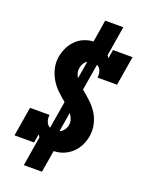

<svg xmlns="http://www.w3.org/2000/svg" viewBox="-173 -925 846 1115"><g transform="rotate(20 250.0 -368.0)"><path d="M120 107 150 -75Q148 -79 145 -83Q142 -87 140 -91L131 -37H10L40 -218H161Q159 -207 160 -197Q161 -187 164.5 -177.5Q168 -168 174 -160.5Q180 -153 189 -149L217 -318Q190 -340 165.5 -363.5Q141 -387 123.5 -416.5Q106 -446 97.5 -481Q89 -516 95 -553Q100 -582 113 -610Q126 -638 148 -660Q170 -682 198 -693.5Q226 -705 255 -706L277 -843H389L359 -660Q361 -656 364 -652Q367 -648 369 -644L378 -698H499L469 -517H348Q350 -528 349 -538Q348 -548 345 -557.5Q342 -567 335.5 -574.5Q329 -582 320 -586L293 -423Q321 -400 347 -376Q373 -352 392 -322.5Q411 -293 419.5 -256.5Q428 -220 422 -182Q417 -153 403.5 -124.5Q390 -96 366.5 -74Q343 -52 313.5 -40.5Q284 -29 255 -29L232 107ZM243 -475 261 -583Q248 -575 240 -561.5Q232 -548 230 -534Q227 -518 231 -502.5Q235 -487 243 -475ZM247 -149Q264 -156 274.5 -171Q285 -186 287 -201Q290 -220 284 -237.5Q278 -255 267 -269Z"/></g></svg>

Font: Iosevka Curly Slab Heavy
Style: Italic
Weight: 900
Italic angle: -9°
Monospace: yes
Designer: Belleve Invis
Foundry: Belleve Invis
Version: Version 22.1.2; ttfautohint (v1.8.4)